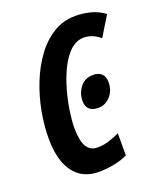

<svg xmlns="http://www.w3.org/2000/svg" viewBox="-136 -813 770 911"><g transform="rotate(-20 249.0 -357.0)"><path d="M207 9.8Q150.9 9.8 112.5 -17.3Q74.2 -44.4 54.7 -95.9Q35.2 -147.5 35.2 -220.2Q35.2 -285.6 48.3 -355.7Q61.5 -425.8 87.6 -491.5Q113.8 -557.1 152.1 -609.6Q190.4 -662.1 240.7 -693.1Q291 -724.1 353 -724.1Q392.6 -724.1 429.9 -714.1Q467.3 -704.1 498 -681.2L437 -581.1Q417 -597.7 397 -605.7Q377 -613.8 356 -613.8Q316.9 -613.8 286.4 -585Q255.9 -556.2 233.4 -510Q210.9 -463.9 196 -410.9Q181.2 -357.9 174.1 -309.1Q167 -260.3 167 -227.1Q167 -160.6 185.1 -130.9Q203.1 -101.1 240.2 -101.1Q267.6 -101.1 295.7 -109.6Q323.7 -118.2 352.1 -131.8V-20Q319.3 -4.4 280.8 2.7Q242.2 9.8 207 9.8ZM308.1 -276.4Q278.8 -276.4 262.9 -290.3Q247.1 -304.2 247.1 -332Q247.1 -371.1 270.5 -401.6Q293.9 -432.1 336.9 -432.1Q364.3 -432.1 379.2 -417.2Q394 -402.3 394 -376Q394 -331.5 367.9 -304Q341.8 -276.4 308.1 -276.4Z"/></g></svg>

Font: Open Sans Condensed
Style: Italic
Weight: 400
Width: 3
Italic angle: -12°
Designer: Monotype Design Team
Foundry: Monotype Imaging Inc.
Version: Version 3.000